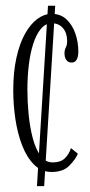

<svg xmlns="http://www.w3.org/2000/svg" viewBox="-20 -574 304 652"><path d="M105.5 58 143 -554.5H167.5L130 58ZM155.5 10Q120.5 10 95.8 -14.8Q71 -39.5 55.2 -80.2Q39.5 -121 32.2 -170Q25 -219 25 -267Q25 -329.5 35.8 -378Q46.5 -426.5 65 -459.5Q83.5 -492.5 107 -509.8Q130.5 -527 155.5 -527Q186 -527 206 -508Q226 -489 236 -459.8Q246 -430.5 246 -399Q246 -381 240.2 -371.2Q234.5 -361.5 223 -361.5Q211.5 -361.5 205.2 -370.5Q199 -379.5 199 -393Q199 -402.5 201.2 -407.5Q203.5 -412.5 205.8 -418.2Q208 -424 208 -434.5Q208 -462 193.8 -478.5Q179.5 -495 156.5 -495Q134.5 -495 118.8 -476Q103 -457 92.8 -425Q82.5 -393 77.8 -352.8Q73 -312.5 73 -269.5Q73 -229 77.2 -185.5Q81.5 -142 91.2 -105Q101 -68 117.5 -45.2Q134 -22.5 159 -22.5Q185 -22.5 199.2 -35.5Q213.5 -48.5 221 -71L244.5 -52Q236.5 -33 215.5 -11.5Q194.5 10 155.5 10Z"/></svg>

Font: Imbue Thin 10pt ExtraLight
Style: Regular
Weight: 250
Version: Version 1.102